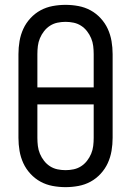

<svg xmlns="http://www.w3.org/2000/svg" viewBox="-20 -763 540 791"><path d="M250 8Q223 8 196.5 3Q170 -2 147 -14.5Q124 -27 105.5 -47Q87 -67 76 -91Q65 -115 60.5 -141.5Q56 -168 56 -195V-540Q56 -567 60.5 -593.5Q65 -620 76 -644Q87 -668 105.5 -688Q124 -708 147 -720.5Q170 -733 196.5 -738Q223 -743 250 -743Q277 -743 303.5 -738Q330 -733 353 -720.5Q376 -708 394.5 -688Q413 -668 424 -644Q435 -620 439.5 -593.5Q444 -567 444 -540V-195Q444 -168 439.5 -141.5Q435 -115 424 -91Q413 -67 394.5 -47Q376 -27 353 -14.5Q330 -2 303.5 3Q277 8 250 8ZM134 -403H366V-540Q366 -557 364 -573.5Q362 -590 355.5 -605.5Q349 -621 338.5 -634.5Q328 -648 314 -657Q300 -666 283.5 -669.5Q267 -673 250 -673Q233 -673 216.5 -669.5Q200 -666 186 -657Q172 -648 161.5 -634.5Q151 -621 144.5 -605.5Q138 -590 136 -573.5Q134 -557 134 -540ZM250 -62Q267 -62 283.5 -65.5Q300 -69 314 -78Q328 -87 338.5 -100.5Q349 -114 355.5 -129.5Q362 -145 364 -161.5Q366 -178 366 -195V-333H134V-195Q134 -178 136 -161.5Q138 -145 144.5 -129.5Q151 -114 161.5 -100.5Q172 -87 186 -78Q200 -69 216.5 -65.5Q233 -62 250 -62Z"/></svg>

Font: Iosevka Fixed
Style: Regular
Weight: 400
Monospace: yes
Designer: Belleve Invis
Foundry: Belleve Invis
Version: Version 33.2.4